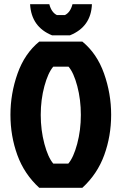

<svg xmlns="http://www.w3.org/2000/svg" viewBox="-20 -899 582 919"><path d="M124 -879H216Q226 -840 252 -827H291Q317 -840 327 -879H420Q416 -771 315 -730H229Q130 -770 124 -879ZM374 -700Q444 -643 478 -547Q512 -451 512 -349.5Q512 -248 479 -157Q446 -66 374 0H168Q96 -66 63 -157Q30 -248 30 -349.5Q30 -451 64 -547Q98 -643 168 -700ZM235 -116H307Q332 -145 349.5 -210.5Q367 -276 367 -349Q367 -422 350 -486.5Q333 -551 308 -580H235Q210 -551 192.5 -486.5Q175 -422 175 -349Q175 -276 192.5 -210.5Q210 -145 235 -116Z"/></svg>

Font: Jockey One
Style: Regular
Weight: 400
Designer: TypeTogether
Foundry: TypeTogether
Version: Version 1.002